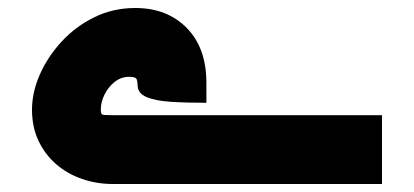

<svg xmlns="http://www.w3.org/2000/svg" viewBox="-20 -460 1035 480"><path d="M324 -247Q324 -254 322 -261Q320 -268 303 -268Q283 -268 267 -255.5Q251 -243 241.5 -224Q232 -205 232 -186Q232 -179 233.5 -176Q235 -173 241 -172.5Q247 -172 262 -172H935V0H262Q222 0 185.5 -12.5Q149 -25 121 -49Q93 -73 76.5 -107.5Q60 -142 60 -186Q60 -229 79.5 -273.5Q99 -318 134 -356Q169 -394 216 -417Q263 -440 318 -440Q398 -440 447 -390Q496 -340 496 -253V-203Q446 -203 407 -205.5Q368 -208 346 -217.5Q324 -227 324 -247Z"/></svg>

Font: Mada Black
Style: Regular
Weight: 900
Designer: Khaled Hosny
Version: Version 1.5